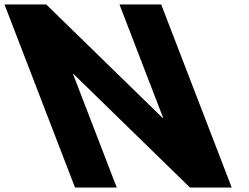

<svg xmlns="http://www.w3.org/2000/svg" viewBox="-278 -845 1124 865"><path d="M50.8 -512H52.8L578 0H766L448.2 -825H260.2L457.4 -313H455.4L-69.8 -825H-257.8L60 0H248Z"/></svg>

Font: Hussar
Style: BdOpOblFour
Weight: 700
Foundry: Cannot Into Space Fonts
Version: Version 2.00